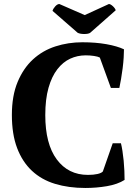

<svg xmlns="http://www.w3.org/2000/svg" viewBox="-20 -922 692 954"><path d="M39 0ZM540 -210H581Q585 -194 588.5 -171.5Q592 -149 594.5 -123.5Q597 -98 598 -73Q599 -48 599 -28Q564 -6 511.5 3Q459 12 404 12Q321 12 253.5 -8.5Q186 -29 138.5 -73.5Q91 -118 65 -186.5Q39 -255 39 -351Q39 -446 67.5 -514.5Q96 -583 144 -627Q192 -671 255.5 -691.5Q319 -712 389 -712Q455 -712 508.5 -702.5Q562 -693 596 -677Q596 -661 594.5 -636Q593 -611 589.5 -583.5Q586 -556 581.5 -529.5Q577 -503 573 -485H531L476 -636Q467 -641 447 -644Q427 -647 406 -647Q365 -647 329 -630.5Q293 -614 265 -578Q237 -542 221 -485.5Q205 -429 205 -350Q205 -207 262 -130Q319 -53 417 -53Q445 -53 464.5 -57.5Q484 -62 491 -70ZM521 -902Q529 -902 540.5 -891.5Q552 -881 555 -871L428 -759Q424 -756 416 -754.5Q408 -753 398.5 -753Q389 -753 380.5 -754.5Q372 -756 366 -759L241 -868Q244 -879 254.5 -890.5Q265 -902 275 -902L401 -847Z"/></svg>

Font: PT Serif
Style: Bold
Weight: 700
Designer: A.Korolkova, O.Umpeleva, V.Yefimov
Foundry: ParaType Ltd
Version: Version 1.000W OFL; ttfautohint (v1.6)